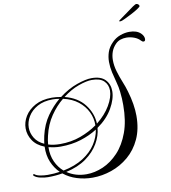

<svg xmlns="http://www.w3.org/2000/svg" viewBox="-109 -1064 1122 1259"><g transform="rotate(-10 451.5 -435.0)"><path d="M406 101Q352 101 302 85.5Q252 70 214 39Q192 43 168 45Q144 47 118 47Q96 47 68 41Q40 35 25 21Q23 19 23 17Q23 13 26.5 11.5Q30 10 33 13Q45 23 70 27.5Q95 32 118 32Q162 32 199 26Q166 -6 147 -51Q128 -96 130 -154Q78 -174 53 -212Q28 -250 28 -293Q28 -335 51.5 -373.5Q75 -412 120.5 -437Q166 -462 232 -462Q260 -462 293 -456Q352 -501 412 -522Q472 -543 510 -543Q572 -543 601 -512.5Q630 -482 630 -436Q630 -384 595 -323Q560 -262 493 -215Q489 -163 459.5 -112.5Q430 -62 376 -23Q322 16 241 34Q297 72 370 72Q425 72 480.5 48Q536 24 582.5 -25.5Q629 -75 657 -151.5Q685 -228 685 -333Q685 -354 684 -376.5Q683 -399 680 -423Q677 -453 667.5 -487Q658 -521 650 -557Q642 -593 642 -628Q642 -661 652.5 -692.5Q663 -724 691 -752Q714 -776 745.5 -787.5Q777 -799 807 -799Q857 -799 883 -773Q893 -763 897 -753.5Q901 -744 901 -736Q901 -720 889 -720Q881 -720 873 -729Q858 -746 832.5 -755.5Q807 -765 781 -765Q761 -765 742.5 -759Q724 -753 710 -739Q688 -717 678.5 -690.5Q669 -664 669 -635Q669 -598 680.5 -559Q692 -520 707 -483.5Q722 -447 731 -415Q758 -324 758 -249Q758 -161 727.5 -95Q697 -29 645.5 14.5Q594 58 531.5 79.5Q469 101 406 101ZM494 -243Q552 -289 584 -343.5Q616 -398 616 -443Q616 -481 590.5 -506Q565 -531 510 -531Q475 -531 421.5 -512Q368 -493 315 -452Q401 -430 446 -371.5Q491 -313 494 -243ZM131 -173Q134 -197 140 -225Q157 -299 195.5 -353.5Q234 -408 280 -446Q268 -448 257 -449Q246 -450 235 -450Q175 -450 133.5 -427Q92 -404 70.5 -368Q49 -332 49 -294Q49 -258 69 -225Q89 -192 131 -173ZM234 -153Q308 -153 370.5 -176Q433 -199 482 -234Q483 -281 462.5 -323.5Q442 -366 402 -397.5Q362 -429 303 -442Q257 -405 219 -349.5Q181 -294 164 -220Q157 -192 155 -164Q190 -153 234 -153ZM225 22Q304 6 358.5 -29Q413 -64 443 -110.5Q473 -157 480 -206Q432 -175 370 -155.5Q308 -136 234 -136Q212 -136 191.5 -139Q171 -142 154 -146Q153 -91 172.5 -48.5Q192 -6 225 22ZM764 -877Q754 -877 754 -880Q754 -882 765.5 -890.5Q777 -899 791 -909Q805 -919 812 -924Q841 -946 859.5 -958.5Q878 -971 884 -971Q890 -971 896.5 -966Q903 -961 903 -954Q903 -949 884 -936.5Q865 -924 839 -910.5Q813 -897 791.5 -887Q770 -877 764 -877Z"/></g></svg>

Font: Mea Culpa
Style: Regular
Weight: 400
Designer: Robert E. Leuschke
Foundry: Robert E. Leuschke
Version: Version 1.010; ttfautohint (v1.8.3)